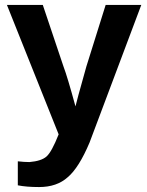

<svg xmlns="http://www.w3.org/2000/svg" viewBox="-20 -548 596 776"><path d="M138 208Q87 208 52 201V104Q78 107 99 107Q147 103 168 84.5Q189 66 217 -5L8 -528H153L236 -281Q253 -236 285 -118L297 -164L329 -279L407 -528H551L342 28Q299 130 254 168Q210 208 138 208Z"/></svg>

Font: Libra Sans
Style: Bold
Weight: 700
Foundry: Context Ltd
Version: Version 1.000